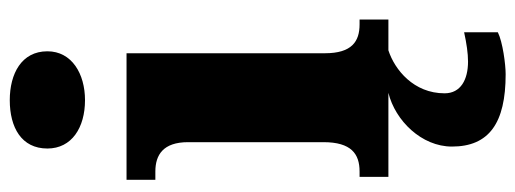

<svg xmlns="http://www.w3.org/2000/svg" viewBox="-351 -464 1055 393"><g transform="rotate(-90 176.5 -267.5)"><path d="M168 -621C222 -621 268 -648 268 -698C268 -751 222 -775 168 -775C112 -775 69 -751 69 -698C69 -648 112 -621 168 -621ZM11 0H183C126 14 73 68 73 130C73 206 121 240 221 240C241 240 287 234 307 224V155C284 160 264 163 247 163C210 163 182 148 182 115C182 52 230 13 270 0H333V-59H323C288 -59 264 -75 264 -130V-536H5V-477H22C56 -477 82 -461 82 -410V-133C82 -76 58 -59 22 -59H11Z"/></g></svg>

Font: Noto Serif Devanagari SemiCondensed Black
Style: Regular
Weight: 900
Width: 4
Designer: Universal Thirst, Indian Type Foundry and the Monotype Design Team
Foundry: Monotype Imaging Inc.
Version: Version 2.004